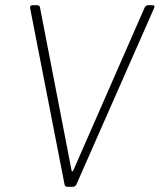

<svg xmlns="http://www.w3.org/2000/svg" viewBox="-20 -720 615 740"><path d="M538 -692 262 -62C260 -59 257 -59 256 -62L134 -692C133 -697 129 -700 124 -700H105C99 -700 95 -696 96 -689L229 -8C230 -3 235 0 240 0H261C266 0 271 -3 274 -8L574 -689C577 -696 575 -700 568 -700H551C546 -700 541 -697 538 -692Z"/></svg>

Font: Barlow ExtraLight
Style: Italic
Weight: 275
Italic angle: -7°
Designer: Jeremy Tribby
Foundry: Tribby Type
Version: Version 1.422;hotconv 1.0.109;makeotfexe 2.5.65596